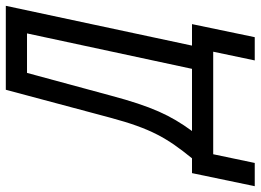

<svg xmlns="http://www.w3.org/2000/svg" viewBox="-222 -616 897 661"><g transform="rotate(-90 226.5 -285.5)"><path d="M-84 143H-4L26 0H379L349 143H429L474 -73H400L537 -714H248L152 -355C114 -213 81 -158 12 -73H-39ZM106 -73C160 -147 190 -211 228 -353L306 -641H442L320 -73Z"/></g></svg>

Font: Noto Sans ExtraCondensed
Style: Italic
Weight: 400
Width: 2
Italic angle: -12°
Designer: Monotype Design Team
Foundry: Monotype Imaging Inc.
Version: Version 2.013